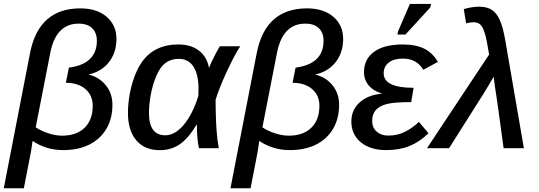

<svg xmlns="http://www.w3.org/2000/svg" viewBox="-43 -768 2792 995"><path d="M373.5 -724.6Q459 -724.6 509.8 -680.9Q560.5 -637.2 560.5 -565.9Q560.5 -527.8 549.1 -496.1Q537.6 -464.4 517.1 -440.4Q498 -418 471.9 -403.1Q445.8 -388.2 415.5 -381.8Q470.7 -368.7 505.1 -326.4Q539.6 -284.2 539.6 -225.1Q539.6 -153.8 508.5 -100.8Q477.5 -47.9 420.4 -19Q363.3 9.8 284.7 9.8Q235.4 9.8 195.1 -3.9Q154.8 -17.6 128.4 -36.1H125.5L118.2 14.2Q116.7 22.9 107.2 71.3Q97.7 119.6 80.6 207.5H-23.4L112.8 -493.7Q158.2 -724.6 373.5 -724.6ZM364.3 -645.5Q246.6 -645.5 217.3 -492.7L142.1 -108.4Q168.5 -89.8 206.8 -77.4Q245.1 -64.9 278.3 -64.9Q353.5 -64.9 395.5 -106Q437.5 -147 437.5 -219.7Q437.5 -273.9 399.7 -306.4Q361.8 -338.9 298.3 -338.9L314 -417.5Q459 -436.5 459 -557.1Q459 -597.7 434.8 -621.6Q410.6 -645.5 364.3 -645.5Z M881.3 -537.6Q946.3 -537.6 987.8 -505.9Q1029.3 -474.1 1040 -417H1041Q1045.4 -430.2 1054.7 -450Q1064 -469.7 1075.2 -491Q1086.4 -512.2 1096.7 -528.3H1202.1Q1187.5 -506.8 1169.2 -471.9Q1150.9 -437 1132.3 -397Q1113.8 -356.9 1098.4 -318.4Q1083 -279.8 1074.2 -251Q1074.2 -219.7 1075 -191.2Q1075.7 -162.6 1076.7 -137.2Q1078.1 -111.8 1079.6 -89.8Q1081.1 -67.9 1083.7 -46.4Q1086.4 -24.9 1090.8 0H987.8Q977.5 -49.8 977.5 -113.8V-121.6H975.6Q931.6 -48.8 887 -19.3Q842.3 10.3 786.1 10.3Q707 10.3 663.6 -40.3Q620.1 -90.8 620.1 -183.1Q620.1 -225.6 627.9 -272.7Q635.7 -319.8 651.4 -364Q667 -408.2 688.5 -440.9Q752.9 -537.6 881.3 -537.6ZM883.8 -462.9Q831.5 -462.9 798.8 -427.2Q777.3 -402.8 761.5 -360.8Q745.6 -318.8 737.3 -271.2Q729 -223.6 729 -182.1Q729 -66.9 813.5 -66.9Q863.3 -66.9 909.2 -121.1Q955.1 -175.3 984.9 -271L985.8 -306.2Q985.8 -382.3 959.7 -422.6Q933.6 -462.9 883.8 -462.9Z M1548.3 -724.6Q1633.8 -724.6 1684.6 -680.9Q1735.4 -637.2 1735.4 -565.9Q1735.4 -527.8 1723.9 -496.1Q1712.4 -464.4 1691.9 -440.4Q1672.9 -418 1646.7 -403.1Q1620.6 -388.2 1590.3 -381.8Q1645.5 -368.7 1679.9 -326.4Q1714.4 -284.2 1714.4 -225.1Q1714.4 -153.8 1683.3 -100.8Q1652.3 -47.9 1595.2 -19Q1538.1 9.8 1459.5 9.8Q1410.2 9.8 1369.9 -3.9Q1329.6 -17.6 1303.2 -36.1H1300.3L1293 14.2Q1291.5 22.9 1282 71.3Q1272.5 119.6 1255.4 207.5H1151.4L1287.6 -493.7Q1333 -724.6 1548.3 -724.6ZM1539.1 -645.5Q1421.4 -645.5 1392.1 -492.7L1316.9 -108.4Q1343.3 -89.8 1381.6 -77.4Q1419.9 -64.9 1453.1 -64.9Q1528.3 -64.9 1570.3 -106Q1612.3 -147 1612.3 -219.7Q1612.3 -273.9 1574.5 -306.4Q1536.6 -338.9 1473.1 -338.9L1488.8 -417.5Q1633.8 -436.5 1633.8 -557.1Q1633.8 -597.7 1609.6 -621.6Q1585.4 -645.5 1539.1 -645.5Z M1968.3 -65.4Q2017.6 -65.4 2055.9 -85Q2094.2 -104.5 2127.9 -136.2L2177.7 -77.6Q2130.4 -31.7 2078.6 -11Q2026.9 9.8 1957.5 9.8Q1875.5 9.8 1826.7 -30.8Q1777.8 -71.3 1777.8 -138.2Q1777.8 -197.8 1820.1 -236.6Q1862.3 -275.4 1935.1 -282.7L1935.5 -283.7Q1892.6 -295.9 1867.9 -325.2Q1843.3 -354.5 1843.3 -393.6Q1843.3 -461.9 1895.8 -499.8Q1948.2 -537.6 2044.4 -537.6Q2112.3 -537.6 2156 -515.6Q2199.7 -493.7 2226.1 -447.3L2150.9 -406.2Q2132.3 -436.5 2106 -450.4Q2079.6 -464.4 2043.9 -464.4Q1998 -464.4 1971.7 -443.8Q1945.3 -423.3 1945.3 -388.2Q1945.3 -313 2100.6 -313L2087.9 -238.8Q1998.5 -238.8 1961.9 -229Q1923.3 -219.2 1904.5 -197.5Q1885.7 -175.8 1885.7 -141.1Q1885.7 -106.9 1908.9 -86.2Q1932.1 -65.4 1968.3 -65.4ZM2187 -729.5 2058.1 -588.9H2016.6L2019.5 -605L2081.1 -747.6H2190.4Z M2515.1 -370.1Q2504.4 -351.1 2489 -325.4Q2473.6 -299.8 2458.5 -275.4Q2443.4 -251 2433.1 -235.4L2284.2 0H2169.9L2491.7 -485.4L2484.9 -524.4Q2479.5 -557.6 2473.6 -580.6Q2467.8 -603.5 2461.9 -616.2Q2454.1 -635.3 2441.7 -644Q2429.2 -652.8 2409.7 -652.8Q2392.6 -652.8 2372.6 -647L2360.4 -720.7Q2375 -725.6 2397.7 -729.5Q2420.4 -733.4 2439.9 -733.4Q2479 -733.4 2504.6 -717.5Q2530.3 -701.7 2547.1 -664.1Q2564 -626.5 2575.2 -560.5L2671.9 0H2566.9Q2560.1 -49.3 2553.5 -97.9Q2546.9 -146.5 2541 -189.5Q2535.2 -232.4 2530.3 -264.9Q2525.4 -297.4 2522.5 -314.9Q2520.5 -330.6 2518.6 -344.2Q2516.6 -357.9 2515.1 -370.1Z"/></svg>

Font: Arimo Medium
Style: Italic
Weight: 500
Italic angle: -12°
Designer: Steve Matteson
Foundry: Monotype Imaging Inc.
Version: Version 1.33